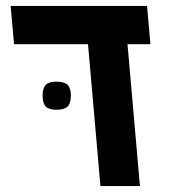

<svg xmlns="http://www.w3.org/2000/svg" viewBox="-20 -629 640 649"><path d="M277.5 -479.5H27.5L16 -609H477L488.5 -479.5H411L453 0H319.5ZM124 -305.5Q124 -331.5 134.8 -342.2Q145.5 -353 171 -353Q197.5 -353 208.5 -342.2Q219.5 -331.5 219.5 -305.5Q219.5 -279.5 208.5 -268.8Q197.5 -258 171 -258Q145.5 -258 134.8 -268.8Q124 -279.5 124 -305.5Z"/></svg>

Font: JuliaMono ExtraBold
Style: Italic
Weight: 800
Italic angle: -9°
Monospace: yes
Designer: cormullion
Foundry: corm
Version: Version 0.057; ttfautohint (v1.8.4)